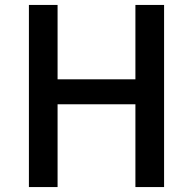

<svg xmlns="http://www.w3.org/2000/svg" viewBox="-20 -757 781 777"><path d="M97 0V-737H213V-436H528V-737H644V0H528V-335H213V0Z"/></svg>

Font: Source Han Sans TC Medium
Style: Regular
Weight: 500
Designer: Ryoko NISHIZUKA Ë•øÂ°öÊ∂ºÂ≠ê (kana, bopomofo & ideographs); Paul D. Hunt (Latin, Greek & Cyrillic); Sandoll Communicatio
Foundry: Adobe
Version: Version 2.004;hotconv 1.0.118;makeotfexe 2.5.65603